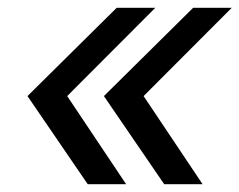

<svg xmlns="http://www.w3.org/2000/svg" viewBox="-20 -548 621 498"><path d="M207.5 -70.3 51.3 -298.8 282.7 -527.8H382.8L154.3 -298.8L307.1 -70.3ZM405.8 -70.3 249.5 -298.8 481 -527.8H581.1L352.5 -298.8L505.4 -70.3Z"/></svg>

Font: Inter 16pt
Style: Italic
Weight: 400
Italic angle: -9.3988°
Version: Version 4.001;git-66647c0bb